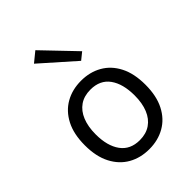

<svg xmlns="http://www.w3.org/2000/svg" viewBox="-225 -877 996 996"><g transform="rotate(-45 273.0 -379.0)"><path d="M274 12Q209.5 12 159.2 -16.5Q109 -45 80 -101Q51 -157 51 -239Q51 -321.5 80 -377.2Q109 -433 159.2 -461.5Q209.5 -490 274 -490Q338 -490 388.2 -461.5Q438.5 -433 467.2 -377.2Q496 -321.5 496 -239Q496 -157 467.2 -101Q438.5 -45 388.2 -16.5Q338 12 274 12ZM272 -56Q318.5 -56 351 -78.2Q383.5 -100.5 400.2 -141.5Q417 -182.5 417 -239Q417 -324.5 381.5 -373.8Q346 -423 276 -423Q229 -423 196.8 -400.8Q164.5 -378.5 147.8 -337.2Q131 -296 131 -239Q131 -154.5 166.8 -105.2Q202.5 -56 272 -56ZM347.5 -562.5 164 -725 218.5 -769.5 386.5 -594Z"/></g></svg>

Font: Karla
Style: Regular
Weight: 400
Designer: Jonathan Pinhorn
Version: Version 2.004;gftools[0.9.33]